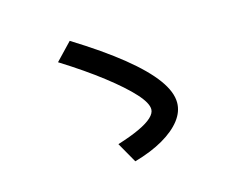

<svg xmlns="http://www.w3.org/2000/svg" viewBox="-92 -832 1183 936"><g transform="rotate(-15 500.0 -364.0)"><path d="M425 -141Q492 -162 536 -182.5Q580 -203 602 -223.5Q624 -244 624 -264Q624 -296 578 -346.5Q532 -397 447 -463Q362 -529 244 -603L326 -689Q471 -599 565.5 -522.5Q660 -446 707 -381.5Q754 -317 754 -263Q754 -217 721.5 -175Q689 -133 628.5 -98Q568 -63 483 -39Z"/></g></svg>

Font: M PLUS 1 Code SemiBold
Style: Regular
Weight: 600
Designer: Coji Morishita
Foundry: UNDERFOREST DESIGN
Version: Version 1.005